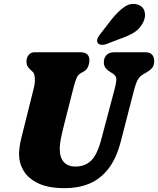

<svg xmlns="http://www.w3.org/2000/svg" viewBox="-20 -973 826 1003"><path d="M508.5 -243 578 -504.5Q586.5 -535.5 587.8 -556Q589 -576.5 568.5 -589L560.5 -594Q538 -608 530 -620Q522 -632 522.5 -650.5Q523 -671 536.5 -685.5Q550 -700 576.5 -700H740.5Q763.5 -700 774.5 -687.2Q785.5 -674.5 785.5 -655Q785.5 -630 773.8 -617Q762 -604 741.5 -592.5L732.5 -587.5Q708 -574 698 -553.5Q688 -533 678.5 -496L611 -234Q588 -145 546 -91.2Q504 -37.5 446.8 -13.8Q389.5 10 319.5 10Q233 10 180 -15.2Q127 -40.5 103 -81.5Q79 -122.5 79.5 -170.5Q80.5 -207.5 91.2 -250.8Q102 -294 110 -326.5L156.5 -512.5Q163.5 -540 162 -564.2Q160.5 -588.5 152 -596.5L145.5 -602.5Q130 -616.5 124 -626.5Q118 -636.5 118.5 -655Q119 -673 130.2 -686.5Q141.5 -700 160 -700H400Q448 -700 447 -656Q446.5 -639 439.2 -622.8Q432 -606.5 412.5 -596.5L404 -592Q388 -583.5 380.2 -566Q372.5 -548.5 364.5 -517L316 -326.5Q304 -279 298.2 -250Q292.5 -221 292 -198Q291.5 -151 313 -127Q334.5 -103 374 -103Q423 -103 455.2 -133.2Q487.5 -163.5 508.5 -243ZM564.5 -873.5Q597.5 -914.5 630 -937Q662.5 -959.5 698 -949.5Q728.5 -940 735.5 -912Q742.5 -884 727 -854.5Q712 -826 687.5 -808.2Q663 -790.5 618.5 -774.5L536 -743Q521.5 -737.5 508 -739.2Q494.5 -741 489.5 -750.5Q484.5 -762 490.5 -774.2Q496.5 -786.5 507.5 -800Z"/></svg>

Font: Fraunces 144pt S100 Black
Style: Italic
Weight: 900
Italic angle: -16°
Version: Version 1.000; ttfautohint (v1.8.3)